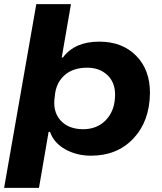

<svg xmlns="http://www.w3.org/2000/svg" viewBox="-43 -749 791 936"><path d="M-23 167 134 -729H303L258 -469H264Q321 -546 441 -546Q553 -546 621 -477Q689 -408 688 -294Q686 -157 607 -73.5Q528 10 401 10Q330 10 274.5 -21.5Q219 -53 201 -106H194L147 167ZM358 -119Q430 -118 474 -164.5Q518 -211 518 -288Q518 -348 480 -383.5Q442 -419 382 -419Q316 -419 275.5 -385.5Q235 -352 226 -296L224 -278Q213 -208 250 -164.5Q287 -121 358 -119Z"/></svg>

Font: Mona Sans Expanded
Style: Bold Italic
Weight: 700
Width: 7
Italic angle: -11.7°
Designer: Deni Anggara
Foundry: GitHub
Version: Version 1.001;gftools[0.9.33]